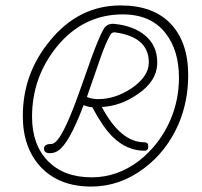

<svg xmlns="http://www.w3.org/2000/svg" viewBox="-20 -649 743 707"><path d="M316 38Q199 38 131 -33Q64 -104 64 -222Q64 -378 164 -499Q270 -629 424 -629Q545 -629 609 -561Q673 -493 673 -372Q673 -275 637 -191Q593 -91 510 -29Q421 38 316 38ZM318 4Q412 4 492 -57Q567 -116 606 -204Q639 -279 639 -363Q639 -462 591 -525Q537 -596 432 -596Q287 -596 190 -478Q98 -365 98 -219Q98 -116 156.5 -56Q215 4 318 4ZM163 -85Q142 -85 142 -102Q142 -119 170 -119Q179 -119 192 -134Q222 -170 271 -307L320 -445Q347 -517 360 -539Q373 -564 401 -561Q473 -554 516 -517Q559 -480 559 -419Q559 -351 488 -303Q426 -259 355 -255Q424 -125 512 -125Q526 -125 526 -110Q526 -94 512 -94Q446 -94 393 -147Q358 -182 320 -254Q310 -255 302.5 -257Q295 -259 288 -262Q234 -120 195 -95Q182 -85 163 -85ZM342 -284Q403 -284 463 -323Q528 -367 528 -419Q528 -511 409 -529Q407 -529 405.5 -529.5Q404 -530 402 -530Q392 -530 387 -522Q370 -493 350 -436Q330 -379 300 -292Q318 -284 342 -284Z"/></svg>

Font: Send Flowers
Style: Regular
Weight: 400
Designer: Robert E. Leuschke
Foundry: Robert E. Leuschke
Version: Version 1.010; ttfautohint (v1.8.4.7-5d5b)